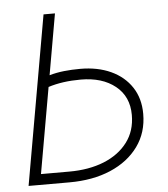

<svg xmlns="http://www.w3.org/2000/svg" viewBox="-51 -739 688 785"><g transform="rotate(-5 293.0 -346.5)"><path d="M202.6 0H34.7L156.7 -693.4H203.6L159.7 -443.4Q188.5 -451.7 220 -455.1Q251.5 -458.5 286.6 -458.5Q357.9 -458.5 412.1 -433.6Q466.3 -408.7 496.8 -362.5Q527.3 -316.4 527.3 -252.9Q527.3 -176.3 486.1 -119.4Q444.8 -62.5 371.8 -31.2Q298.8 0 202.6 0ZM89.4 -43.9H205.6Q286.6 -43.9 348.4 -68.8Q410.2 -93.8 445.3 -140.4Q480.5 -187 480.5 -252.4Q480.5 -328.1 426.8 -371.3Q373 -414.6 284.7 -414.6Q209.5 -414.6 151.4 -396Z"/></g></svg>

Font: Cascadia Mono NF ExtraLight
Style: Italic
Weight: 200
Italic angle: -10°
Monospace: yes
Designer: Aaron Bell
Foundry: Saja Typeworks
Version: Version 2404.023; ttfautohint (v1.8.4)